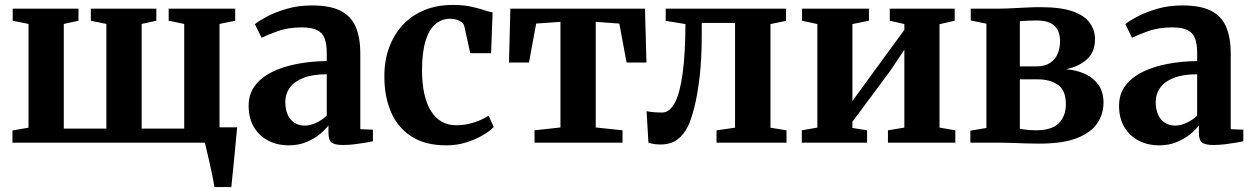

<svg xmlns="http://www.w3.org/2000/svg" viewBox="-20 -578 5076 778"><path d="M848.5 180Q846.5 162.5 841.2 137.2Q836 112 830 85Q824 58 818.5 35Q813 12 810 -0.5L775.5 -62H941Q939.5 -45.5 937 -20.8Q934.5 4 932 32.5Q929.5 61 926.5 89.2Q923.5 117.5 921.2 141.2Q919 165 917.5 180ZM30.5 0V-49.5L95.5 -60.5V-481L31.5 -494V-543H298V-494L238.5 -481V-57H411V-481L348 -494V-543H613.5V-494L554 -481V-57H726.5V-481L663.5 -494V-543H933V-494L869.5 -481V-60.5L934.5 -49.5V0Z M1149 11Q1105 11 1068.2 -7.5Q1031.5 -26 1009.5 -62Q987.5 -98 987.5 -149.5Q987.5 -197 1013.2 -231Q1039 -265 1083.5 -286.8Q1128 -308.5 1184.8 -319.2Q1241.5 -330 1304 -330.5V-364Q1304 -399.5 1295.5 -422.2Q1287 -445 1265 -456Q1243 -467 1203 -467Q1147.5 -467 1105.5 -451.8Q1063.5 -436.5 1040 -425L1013 -480Q1026 -491.5 1059.2 -509.5Q1092.5 -527.5 1140.2 -541.8Q1188 -556 1244.5 -556Q1316 -556 1358.8 -535Q1401.5 -514 1420.8 -470.5Q1440 -427 1440 -360V-54.5L1491 -52.5V-5.5Q1480 -3 1459.2 0.5Q1438.5 4 1415 6.8Q1391.5 9.5 1371 9.5Q1337.5 9.5 1324.2 0Q1311 -9.5 1311 -39.5V-70Q1299.5 -54 1276.8 -35Q1254 -16 1221.8 -2.5Q1189.5 11 1149 11ZM1215 -69Q1236.5 -69 1261.5 -80.5Q1286.5 -92 1304 -110V-277Q1245.5 -277 1208.2 -262Q1171 -247 1153.5 -221.8Q1136 -196.5 1136 -165.5Q1136 -134.5 1146 -112.8Q1156 -91 1174 -80Q1192 -69 1215 -69Z M1788.5 11Q1703 11 1647.2 -25Q1591.5 -61 1564.5 -123.8Q1537.5 -186.5 1537.5 -266.5Q1537 -331 1556.5 -384.5Q1576 -438 1612.2 -477Q1648.5 -516 1699.8 -537Q1751 -558 1815 -558Q1857 -558 1887.2 -551.5Q1917.5 -545 1939.2 -537.8Q1961 -530.5 1976 -527.5L1970 -362.5H1885.5L1861.5 -471.5Q1859.5 -481.5 1850.8 -488.2Q1842 -495 1829.5 -498.5Q1817 -502 1804 -502Q1770.5 -502 1745 -481Q1719.5 -460 1705 -414.5Q1690.5 -369 1690 -295Q1690 -238.5 1699.8 -196Q1709.5 -153.5 1727.8 -125.8Q1746 -98 1771.5 -84.2Q1797 -70.5 1827.5 -70.5Q1855 -70.5 1879.5 -76Q1904 -81.5 1924.5 -90.5Q1945 -99.5 1960 -109.5L1980.5 -63.5Q1967 -48.5 1938.2 -31.2Q1909.5 -14 1871 -1.5Q1832.5 11 1788.5 11Z M2146 0V-50L2251 -61.5V-489.5L2152.5 -482.5L2123.5 -324.5H2042.5L2048 -543H2593.5L2599.5 -324.5H2519L2489.5 -482.5L2394 -489.5V-61.5L2502.5 -50V0Z M2655.5 7.5Q2640 7.5 2627.8 5.2Q2615.5 3 2607.5 0L2600 -127.5Q2610.5 -125 2628.5 -123.5Q2646.5 -122 2662.5 -122Q2693.5 -122 2714.5 -161.8Q2735.5 -201.5 2746.2 -281.2Q2757 -361 2757.5 -480.5L2677.5 -493.5V-543H3165V-493.5L3102 -480.5V-60.5L3167 -50V0H2883.5V-50L2958.5 -60.5V-485H2823.5V-436.5Q2823.5 -336 2814.5 -262.5Q2805.5 -189 2792.8 -140.2Q2780 -91.5 2767.5 -66Q2751.5 -32.5 2724.8 -12.5Q2698 7.5 2655.5 7.5Z M3229 0V-50L3292 -61V-480.5L3230 -494V-543H3501V-494L3434 -480.5V-168.5L3490 -245.5L3644.5 -457V-480.5L3585.5 -494V-543H3848.5V-494L3787 -480V-61L3851 -50V0H3578V-50L3644.5 -61V-376.5L3588 -292L3434 -84.5V-59.5L3493.5 -50V0Z M4191 4Q4164.5 4 4134.5 3Q4104.5 2 4076.5 1Q4048.5 0 4028 0H3912V-48.5L3977 -59.5V-482L3913.5 -495V-543H4032Q4051 -543 4079.5 -544.5Q4108 -546 4139 -547.5Q4170 -549 4195.5 -549Q4279 -549 4327.2 -531.8Q4375.5 -514.5 4396.2 -485Q4417 -455.5 4417 -419Q4417 -367.5 4384.8 -338Q4352.5 -308.5 4300 -297.5Q4345.5 -293.5 4379.5 -277Q4413.5 -260.5 4432.5 -232Q4451.5 -203.5 4451.5 -162Q4451.5 -116 4426 -78.2Q4400.5 -40.5 4343.5 -18.2Q4286.5 4 4191 4ZM4177.5 -50Q4242 -50 4270.5 -79Q4299 -108 4299 -155.5Q4299 -211.5 4267.2 -234Q4235.5 -256.5 4185.5 -256.5H4112.5V-56.5Q4119 -55 4129.2 -53.5Q4139.5 -52 4152 -51Q4164.5 -50 4177.5 -50ZM4112.5 -309H4179Q4214 -309 4235.2 -323.2Q4256.5 -337.5 4266 -360.8Q4275.5 -384 4275.5 -412Q4275.5 -437 4266.2 -455.8Q4257 -474.5 4236.2 -484.8Q4215.5 -495 4179.5 -495Q4161.5 -495 4144.5 -494.2Q4127.5 -493.5 4112.5 -492Z M4676 11Q4632 11 4595.2 -7.5Q4558.5 -26 4536.5 -62Q4514.5 -98 4514.5 -149.5Q4514.5 -197 4540.2 -231Q4566 -265 4610.5 -286.8Q4655 -308.5 4711.8 -319.2Q4768.5 -330 4831 -330.5V-364Q4831 -399.5 4822.5 -422.2Q4814 -445 4792 -456Q4770 -467 4730 -467Q4674.5 -467 4632.5 -451.8Q4590.5 -436.5 4567 -425L4540 -480Q4553 -491.5 4586.2 -509.5Q4619.5 -527.5 4667.2 -541.8Q4715 -556 4771.5 -556Q4843 -556 4885.8 -535Q4928.5 -514 4947.8 -470.5Q4967 -427 4967 -360V-54.5L5018 -52.5V-5.5Q5007 -3 4986.2 0.5Q4965.5 4 4942 6.8Q4918.5 9.5 4898 9.5Q4864.5 9.5 4851.2 0Q4838 -9.5 4838 -39.5V-70Q4826.5 -54 4803.8 -35Q4781 -16 4748.8 -2.5Q4716.5 11 4676 11ZM4742 -69Q4763.5 -69 4788.5 -80.5Q4813.5 -92 4831 -110V-277Q4772.5 -277 4735.2 -262Q4698 -247 4680.5 -221.8Q4663 -196.5 4663 -165.5Q4663 -134.5 4673 -112.8Q4683 -91 4701 -80Q4719 -69 4742 -69Z"/></svg>

Font: Merriweather 48pt
Style: Bold
Weight: 700
Version: Version 2.100